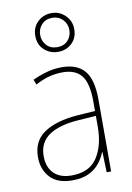

<svg xmlns="http://www.w3.org/2000/svg" viewBox="-90 -860 639 927"><g transform="rotate(-10 229.0 -396.5)"><path d="M232 -537Q307 -537 343.5 -494Q380 -451 380 -353V0H358L355 -99H353Q342 -71 322 -46Q302 -21 269.5 -5.5Q237 10 189 10Q116 10 80 -29.5Q44 -69 44 -129Q44 -208 103 -247.5Q162 -287 266 -295L354 -301V-347Q354 -437 324.5 -474.5Q295 -512 232 -512Q200 -512 167.5 -504Q135 -496 98 -476L88 -501Q122 -517 158.5 -527Q195 -537 232 -537ZM267 -271Q175 -265 123.5 -231Q72 -197 72 -129Q72 -75 102.5 -44.5Q133 -14 189 -14Q276 -14 314.5 -71.5Q353 -129 354 -220V-277ZM229 -613Q190 -613 161.5 -638.5Q133 -664 133 -708Q133 -750 161 -776.5Q189 -803 229 -803Q268 -803 296 -775.5Q324 -748 324 -708Q324 -665 296.5 -639Q269 -613 229 -613ZM229 -636Q261 -636 280.5 -656.5Q300 -677 300 -708Q300 -738 279.5 -759Q259 -780 229 -780Q196 -780 176.5 -759Q157 -738 157 -708Q157 -678 176.5 -657Q196 -636 229 -636Z"/></g></svg>

Font: Noto Sans Myanmar SemiCondensed Thin
Style: Regular
Weight: 100
Width: 4
Designer: Monotype Design Team
Foundry: Monotype Imaging Inc.
Version: Version 2.107; ttfautohint (v1.8.4.7-5d5b)